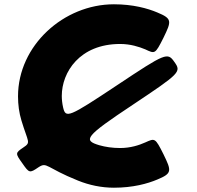

<svg xmlns="http://www.w3.org/2000/svg" viewBox="-20 -860 917 895"><path d="M540 -170C504 -170 471 -175 443 -183C366 -206 375 -223 598 -371C820 -519 826 -525 793 -571C761 -617 753 -614 526 -463C299 -312 286 -307 274 -360C270 -378 268 -396 268 -413C268 -523 351 -655 540 -655C588 -655 628 -642 657 -630C702 -609 703 -606 742 -684C780 -762 783 -773 713 -802C668 -821 600 -840 511 -840C277 -840 64 -648 64 -411C64 -372 69 -334 80 -298C111 -195 126 -197 88 -172C51 -147 51 -145 84 -99C116 -53 118 -52 159 -80C200 -107 192 -79 344 -18C396 3 453 15 511 15C600 15 668 -4 713 -23C783 -52 780 -63 742 -141C703 -219 702 -216 657 -196C628 -183 588 -170 540 -170Z"/></svg>

Font: Hussar Print
Style: Bold
Weight: 700
Foundry: Cannot Into Space Fonts
Version: Version 2.00